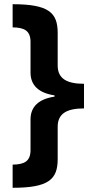

<svg xmlns="http://www.w3.org/2000/svg" viewBox="-20 -734 434 912"><path d="M40 48V158C211 158 254 118 254 22V-132C254 -195 298 -219 379 -219V-336C298 -336 254 -360 254 -423V-578C254 -674 211 -714 40 -714V-604C92 -603 125 -591 125 -535V-389C125 -328 165 -292 239 -281V-275C165 -264 125 -228 125 -167V-21C125 35 92 47 40 48Z"/></svg>

Font: Noto Sans Lisu
Style: Bold
Weight: 700
Designer: Monotype Design Team. David Williams.
Foundry: Monotype Imaging Inc.
Version: Version 2.102